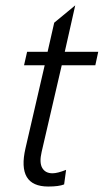

<svg xmlns="http://www.w3.org/2000/svg" viewBox="-20 -679 383 709"><path d="M158.2 9.8Q41.5 9.8 74.2 -131.8L145 -438H68.8L80.1 -487.8H155.8L180.2 -595.2L257.8 -659.2L219.2 -487.8H342.8L332 -438H208L133.8 -118.2Q124.5 -78.6 136 -58.8Q147.5 -39.1 173.8 -39.1Q192.4 -39.1 224.1 -51.8L216.8 2Q197.3 9.8 158.2 9.8Z"/></svg>

Font: HK Grotesk Light Italic
Style: Regular
Weight: 300
Italic angle: -13°
Designer: Alfredo Marco Pradil and Stefan Peev
Foundry: Hanken Design Co.
Version: Version 1.000;PS 001.000;hotconv 1.0.88;makeotf.lib2.5.64775